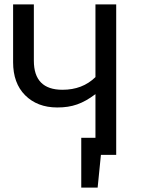

<svg xmlns="http://www.w3.org/2000/svg" viewBox="-20 -709 652 879"><path d="M417 -689V-356C377 -317 327 -298 266 -298C179 -298 135 -342 135 -431V-689H40V-424C40 -361 58 -310 95 -273C132 -236 181 -217 242 -217C311 -217 358 -234 417 -278V-78H352V150H427L442 0H512V-689Z"/></svg>

Font: Fira Sans
Style: Regular
Weight: 400
Designer: Carrois Corporate & Edenspiekermann AG
Foundry: Carrois Corporate GbR & Edenspiekermann AG
Version: Version 4.203